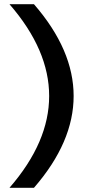

<svg xmlns="http://www.w3.org/2000/svg" viewBox="-20 -690 414 910"><path d="M25 200H141C267 55 329 -90 329 -235C329 -380 267 -525 141 -670H25C151 -525 213 -380 213 -235C213 -90 151 55 25 200Z"/></svg>

Font: LT Wave Medium
Style: Regular
Weight: 500
Designer: Daniel Lyons
Version: Version 2.5 (Glyphs App)